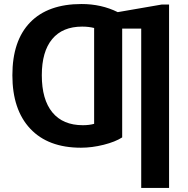

<svg xmlns="http://www.w3.org/2000/svg" viewBox="-20 -718 927 946"><path d="M813 208H675.8V-577.1H582V-41Q547.9 -19 490.5 -4.6Q433.1 9.8 378.9 9.8Q216.8 9.8 128.9 -84Q41 -177.7 41 -347.2Q41 -517.6 128.7 -607.9Q216.3 -698.2 381.8 -698.2Q479.5 -698.2 560.1 -658.2L777.8 -695.8H813ZM388.2 -101.1Q419.9 -101.1 443.8 -107.9V-580.1Q417 -586.9 384.8 -586.9Q288.1 -586.9 237.1 -525.4Q186 -463.9 186 -347.2Q186 -227.5 238 -164.3Q290 -101.1 388.2 -101.1Z"/></svg>

Font: Libra Sans Modern
Style: Bold
Weight: 700
Foundry: Stefan Peev, Context Ltd
Version: Version 1.000